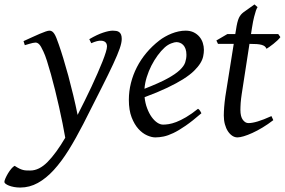

<svg xmlns="http://www.w3.org/2000/svg" viewBox="-108 -594 1273 858"><path d="M436 -419.9Q436 -403.3 427 -377.2Q418 -351.1 397.7 -307.4Q377.4 -263.7 344.5 -198.7Q311.5 -133.8 264.2 -40Q231.4 23.9 199 76.2Q166.5 128.4 132.3 165.8Q98.1 203.1 61 223.6Q23.9 244.1 -17.6 244.1Q-32.2 244.1 -45.2 241.7Q-58.1 239.3 -67.6 235.6Q-77.1 231.9 -82.8 227.5Q-88.4 223.1 -88.4 219.2Q-88.4 213.4 -83.7 202.9Q-79.1 192.4 -72.3 180.9Q-65.4 169.4 -57.4 159.9Q-49.3 150.4 -42.5 147Q-30.8 154.8 -21.7 159.2Q-12.7 163.6 -4.9 165.5Q2.9 167.5 10.7 167.7Q18.6 168 27.3 168Q66.9 168 104.7 129.6Q142.6 91.3 183.6 21.5Q178.7 -6.8 171.6 -42.5Q164.6 -78.1 156 -115.7Q147.5 -153.3 138.2 -191.2Q128.9 -229 119.6 -262.2Q110.4 -295.4 101.8 -322Q93.3 -348.6 85.9 -363.8Q74.7 -388.7 66.9 -396.2Q59.1 -403.8 50.8 -403.8Q46.4 -403.8 38.3 -402.1Q30.3 -400.4 22.5 -397.9Q13.2 -395.5 2.9 -392.1L-2.9 -410.2Q17.6 -419.4 36.1 -428Q54.7 -436.5 69.6 -442.9Q84.5 -449.2 95.7 -453.1Q106.9 -457 112.8 -457Q119.6 -457 124.8 -453.6Q129.9 -450.2 134.8 -442.9Q139.6 -435.5 144.3 -423.6Q148.9 -411.6 154.8 -395Q164.1 -368.7 175 -332.8Q186 -296.9 197.3 -255.4Q208.5 -213.9 219.2 -169.2Q230 -124.5 238.8 -80.6Q254.4 -111.3 270.3 -143.3Q286.1 -175.3 300.8 -206.5Q315.4 -237.8 327.9 -266.4Q340.3 -294.9 349.9 -318.8Q359.4 -342.8 364.7 -360.1Q370.1 -377.4 370.1 -386.2Q370.1 -410.6 344.2 -412.1Q328.6 -413.6 299.8 -400.9L291 -418.9Q326.2 -439.5 352.8 -448.2Q379.4 -457 396 -457Q404.3 -457 411.6 -455.8Q418.9 -454.6 424.3 -450.7Q429.7 -446.8 432.9 -439.5Q436 -432.1 436 -419.9Z M627.9 -381.8Q611.8 -367.2 596.4 -346.2Q581.1 -325.2 568.6 -300.8Q556.2 -276.4 547.9 -249.8Q539.6 -223.1 537.6 -197.3Q601.6 -222.2 638.9 -242.4Q676.3 -262.7 695.3 -280.8Q714.4 -298.8 719.7 -315.4Q725.1 -332 725.1 -349.1Q725.1 -364.3 721.2 -375.2Q717.3 -386.2 710.9 -392.8Q704.6 -399.4 696.5 -402.6Q688.5 -405.8 680.2 -405.8Q672.4 -405.8 657.2 -400.1Q642.1 -394.5 627.9 -381.8ZM803.2 -371.1Q803.2 -357.4 800 -342.3Q796.9 -327.1 786.9 -311Q776.9 -294.9 759 -277.3Q741.2 -259.8 711.7 -241Q682.1 -222.2 639.6 -201.9Q597.2 -181.6 538.1 -159.7Q541 -132.3 549.6 -109.9Q558.1 -87.4 569.6 -71.3Q581.1 -55.2 594.5 -46.1Q607.9 -37.1 621.1 -37.1Q631.3 -37.1 646 -39.3Q660.6 -41.5 679.9 -48.8Q699.2 -56.2 723.4 -70.3Q747.6 -84.5 776.9 -107.9Q782.2 -105 786.4 -98.4Q790.5 -91.8 792 -87.9Q752 -53.2 721.2 -32Q690.4 -10.7 666.3 0.7Q642.1 12.2 622.8 16.1Q603.5 20 585.9 20Q569.8 20 549.3 11Q528.8 2 510.7 -17.8Q492.7 -37.6 480.2 -69.6Q467.8 -101.6 467.8 -147.9Q467.8 -186 477.1 -222.9Q486.3 -259.8 503.7 -293.7Q521 -327.6 546.4 -357.9Q571.8 -388.2 604 -413.1Q615.2 -421.9 629.4 -429.9Q643.6 -438 658.9 -444.1Q674.3 -450.2 690.2 -453.6Q706.1 -457 721.2 -457Q742.2 -457 757.6 -449.5Q772.9 -441.9 783.2 -429.7Q793.5 -417.5 798.3 -402.1Q803.2 -386.7 803.2 -371.1Z M1113.3 -57.1Q1089.4 -38.6 1065.4 -24.2Q1041.5 -9.8 1020 0Q998.5 9.8 981.2 14.9Q963.9 20 953.1 20Q940.9 20 929.9 12.7Q918.9 5.4 910.4 -7.6Q901.9 -20.5 897 -38.6Q892.1 -56.6 892.1 -78.1Q892.1 -87.4 892.6 -96.7Q893.1 -106 893.8 -116Q894.5 -126 895.8 -137.2Q897 -148.4 898.9 -162.1L936.5 -397.9H866.2L858.9 -413.1L908.2 -441.9H943.4L946.3 -459Q949.2 -479 952.4 -492.2Q955.6 -505.4 959.7 -514.2Q963.9 -522.9 968.8 -528.6Q973.6 -534.2 980 -539.1L1029.3 -574.2L1043 -562Q1039.6 -557.6 1035.6 -546.4Q1032.2 -536.6 1027.6 -518.6Q1022.9 -500.5 1018.1 -470.2L1013.7 -441.9H1135.3L1145 -428.2Q1140.1 -421.4 1131.6 -413.3Q1123 -405.3 1113.8 -397.9Q1104.5 -390.6 1095.9 -384.5Q1087.4 -378.4 1083 -376Q1080.1 -382.8 1075 -387Q1069.8 -391.1 1061 -393.6Q1052.2 -396 1039.3 -397Q1026.4 -397.9 1008.3 -397.9H1006.8L972.2 -173.8Q970.7 -164.6 969.5 -154.1Q968.3 -143.6 967.5 -134Q966.8 -124.5 966.6 -116.2Q966.3 -107.9 966.3 -103Q966.3 -72.8 977.3 -58.3Q988.3 -43.9 1002 -43.9Q1019 -43.9 1043.7 -51.3Q1068.4 -58.6 1105 -75.2Z"/></svg>

Font: Gentium Plus Am
Style: Italic
Weight: 400
Italic angle: -8°
Designer: J. Victor Gaultney, Annie Olsen, Iska Routamaa, Becca Hirsbrunner
Foundry: SIL International
Version: Version 5.000